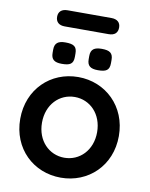

<svg xmlns="http://www.w3.org/2000/svg" viewBox="-97 -962 816 1043"><g transform="rotate(10 311.0 -441.0)"><path d="M311 -545C159 -545 39 -431 39 -267C39 -103 159 10 311 10C462 10 583 -103 583 -267C583 -431 462 -545 311 -545ZM311 -100C227 -100 159 -167 159 -267C159 -368 227 -435 311 -435C395 -435 463 -368 463 -267C463 -167 395 -100 311 -100ZM472 -650V-668C472 -705 454 -718 410 -718C370 -718 349 -706 349 -668V-650C349 -614 367 -600 408 -600C453 -600 472 -610 472 -650ZM273 -650V-668C273 -706 256 -718 209 -718C170 -718 150 -705 150 -668V-650C150 -614 168 -600 209 -600C254 -600 273 -610 273 -650ZM432 -803C465 -803 482 -819 482 -848C482 -876 464 -892 432 -892H190C158 -892 140 -876 140 -848C140 -819 158 -803 190 -803Z"/></g></svg>

Font: Hotpoint
Style: Bold
Weight: 700
Designer: Andrew Paglinawan, Luciano Perondi, Riccardo Olocco
Foundry: CAST Cooperativa Anonima Servizi Tipografici
Version: Version 1.000;PS 2.1;hotconv 16.6.51;makeotf.lib2.5.65220